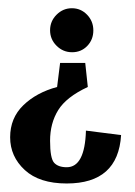

<svg xmlns="http://www.w3.org/2000/svg" viewBox="-20 -349 325 462"><path d="M153 -329.2Q131.7 -329.2 116.1 -313.6Q100.5 -298 100.5 -276.2Q100.5 -254.4 116.1 -238.9Q131.7 -223.3 153.5 -223.3Q175.3 -223.3 189.9 -238.4Q204.6 -253.6 204.6 -275.8Q204.6 -298 189.5 -313.6Q174.4 -329.2 153 -329.2ZM186.8 -34.7Q184.2 53.4 140.6 53.4Q120.1 53.4 110.3 42.7Q100.5 32 100.5 -10.2Q100.5 -52.5 120.1 -84.1Q139.7 -115.7 191.3 -139.7L185.1 -197.5H124.6L117.4 -139.7Q67.6 -126.3 36 -95.6Q4.4 -64.9 4.4 -18.7Q4.4 27.6 39.6 60.1Q74.7 92.5 140.6 92.5Q264.2 92.5 271.4 -24Z"/></svg>

Font: Gidugu
Style: Regular
Weight: 400
Designer: Purushoth Kumar Guthula
Foundry: Silicon Andhra, USA.
Version: Version 1.0.5; ttfautohint (v1.2.25-373a) -l 7 -r 28 -G 50 -